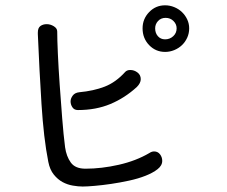

<svg xmlns="http://www.w3.org/2000/svg" viewBox="-20 -552 845 716"><path d="M121.1 -424.8V-430.7Q121.1 -448.2 130.9 -455.1Q140.6 -461.9 154.3 -461.9Q168 -461.9 180.7 -454.1Q193.4 -446.3 193.4 -434.6Q193.4 -405.3 195.8 -351.6Q198.2 -297.9 202.6 -235.8Q207 -173.8 211.9 -111.3Q216.8 -48.8 222.7 -2.9Q227.5 31.2 244.1 54.2Q260.7 77.1 298.8 77.1Q358.4 77.1 422.9 62.5Q487.3 47.9 537.1 18.6Q545.9 12.7 554.7 12.7Q568.4 12.7 576.7 23.4Q585 34.2 585 47.9Q585 65.4 567.4 79.1Q549.8 92.8 522.5 103.5Q495.1 114.3 461.4 121.6Q427.7 128.9 394.5 133.8Q361.3 138.7 333 141.1Q304.7 143.6 288.1 143.6Q271.5 143.6 251.5 140.1Q231.4 136.7 213.4 127Q195.3 117.2 180.7 99.1Q166 81.1 160.2 51.8Q151.4 7.8 145 -46.9Q138.7 -101.6 134.8 -163.1Q130.9 -224.6 127.4 -291Q124 -357.4 121.1 -424.8ZM447.3 -284.2Q454.1 -291 465.8 -291Q480.5 -291 492.7 -281.7Q504.9 -272.5 504.9 -256.8Q504.9 -242.2 490.2 -227.5Q445.3 -186.5 391.6 -164.1Q337.9 -141.6 270.5 -141.6Q256.8 -141.6 250 -151.9Q243.2 -162.1 243.2 -173.8Q243.2 -184.6 251 -195.3Q258.8 -206.1 275.4 -208Q329.1 -212.9 370.6 -229Q412.1 -245.1 447.3 -284.2ZM511.7 -446.3Q511.7 -481.4 536.1 -506.8Q560.5 -532.2 595.7 -532.2Q613.3 -532.2 629.9 -525.4Q646.5 -518.6 658.7 -506.8Q670.9 -495.1 678.2 -479.5Q685.5 -463.9 685.5 -446.3Q685.5 -427.7 678.2 -411.6Q670.9 -395.5 658.7 -383.8Q646.5 -372.1 629.9 -365.2Q613.3 -358.4 595.7 -358.4Q560.5 -358.4 536.1 -383.8Q511.7 -409.2 511.7 -446.3ZM558.6 -446.3Q558.6 -428.7 568.8 -417Q579.1 -405.3 595.7 -405.3Q613.3 -405.3 626 -417Q638.7 -428.7 638.7 -446.3Q638.7 -461.9 627 -473.6Q615.2 -485.4 597.7 -485.4Q580.1 -485.4 569.3 -473.6Q558.6 -461.9 558.6 -446.3Z"/></svg>

Font: Hi Melody
Style: Regular
Weight: 400
Designer: YoonDesign Inc.
Foundry: YoonDesign Inc.
Version: Version 3.00